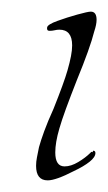

<svg xmlns="http://www.w3.org/2000/svg" viewBox="-20 -299 186 330"><path d="M62 11Q42 11 42 -14Q42 -21 43.5 -28.5Q45 -36 47 -46Q50 -57 56 -73.5Q62 -90 72 -112Q90 -157 96 -178Q100 -192 102 -202.5Q104 -213 104 -221Q104 -248 82 -248Q78 -248 74 -247Q70 -246 65 -246Q60 -246 61 -252Q62 -257 78.5 -263Q95 -269 113 -274Q131 -279 136 -279Q146 -279 146 -265Q146 -261 145 -256Q144 -251 142 -245Q135 -217 112 -161Q101 -133 93.5 -112.5Q86 -92 82 -78Q75 -54 75 -37Q75 -13 91 -13Q102 -13 114.5 -20.5Q127 -28 135 -36L137 -38Q139 -38 139 -37L140 -40Q144 -40 144 -36Q144 -29 134 -21Q124 -13 107 -5Q76 11 62 11Z"/></svg>

Font: Grey Qo
Style: Regular
Weight: 400
Designer: Robert E. Leuschke
Foundry: Robert E. Leuschke
Version: Version 2.010